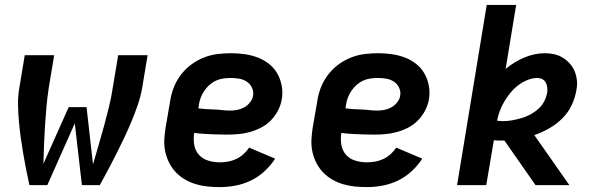

<svg xmlns="http://www.w3.org/2000/svg" viewBox="-20 -755 2440 783"><path d="M100 0Q93 -32 86.5 -64.5Q80 -97 74.5 -129.5Q69 -162 64.5 -195Q60 -228 57 -261.5Q54 -295 53.5 -329Q53 -363 59 -398L81 -530H201L179 -398Q173 -359 169.5 -320Q166 -281 163.5 -242Q161 -203 159.5 -164.5Q158 -126 157 -87L260 -318H333L359 -87H360Q371 -126 382.5 -164.5Q394 -203 404.5 -242Q415 -281 424.5 -319.5Q434 -358 440 -398L462 -530H582L560 -398Q554 -363 542.5 -329Q531 -295 517 -261.5Q503 -228 487.5 -195Q472 -162 455.5 -129.5Q439 -97 422 -64.5Q405 -32 387 0H314L285 -252L173 0Z M876 8Q851 8 826.5 5.5Q802 3 778.5 -4Q755 -11 734.5 -23Q714 -35 698 -51.5Q682 -68 671 -89Q660 -110 654.5 -134Q649 -158 650 -183Q651 -208 655 -233L674 -343Q678 -371 688.5 -398Q699 -425 717 -449Q735 -473 759 -491Q783 -509 810.5 -520Q838 -531 866.5 -534.5Q895 -538 922 -538Q950 -538 978 -534Q1006 -530 1031 -520.5Q1056 -511 1077 -494.5Q1098 -478 1111 -455Q1124 -432 1129 -404.5Q1134 -377 1129 -349Q1125 -326 1113.5 -304Q1102 -282 1084.5 -264Q1067 -246 1044.5 -234.5Q1022 -223 998.5 -216.5Q975 -210 951.5 -208Q928 -206 905 -206Q893 -206 881.5 -206.5Q870 -207 858 -207H856Q835 -208 814 -209Q793 -210 772 -213Q768 -188 772 -164.5Q776 -141 791 -124Q806 -107 829 -100Q852 -93 876 -93Q893 -93 910 -96Q927 -99 943 -106.5Q959 -114 972.5 -126Q986 -138 996 -153L1102 -108Q1084 -80 1058.5 -56.5Q1033 -33 1002.5 -18.5Q972 -4 940 2Q908 8 876 8ZM918 -304Q933 -304 948 -307Q963 -310 976.5 -317.5Q990 -325 1000 -338Q1010 -351 1012 -365Q1015 -382 1007.5 -397.5Q1000 -413 986.5 -422Q973 -431 956 -434Q939 -437 922 -437Q907 -437 891.5 -435Q876 -433 861.5 -426.5Q847 -420 834.5 -409Q822 -398 813 -384.5Q804 -371 798.5 -356.5Q793 -342 791 -327L789 -313Q804 -311 820.5 -310Q837 -309 853.5 -308.5Q870 -308 886 -306Q902 -304 918 -304Z M1476 8Q1451 8 1426.5 5.5Q1402 3 1378.5 -4Q1355 -11 1334.5 -23Q1314 -35 1298 -51.5Q1282 -68 1271 -89Q1260 -110 1254.5 -134Q1249 -158 1250 -183Q1251 -208 1255 -233L1274 -343Q1278 -371 1288.5 -398Q1299 -425 1317 -449Q1335 -473 1359 -491Q1383 -509 1410.5 -520Q1438 -531 1466.5 -534.5Q1495 -538 1522 -538Q1550 -538 1578 -534Q1606 -530 1631 -520.5Q1656 -511 1677 -494.5Q1698 -478 1711 -455Q1724 -432 1729 -404.5Q1734 -377 1729 -349Q1725 -326 1713.5 -304Q1702 -282 1684.5 -264Q1667 -246 1644.5 -234.5Q1622 -223 1598.5 -216.5Q1575 -210 1551.5 -208Q1528 -206 1505 -206Q1493 -206 1481.5 -206.5Q1470 -207 1458 -207H1456Q1435 -208 1414 -209Q1393 -210 1372 -213Q1368 -188 1372 -164.5Q1376 -141 1391 -124Q1406 -107 1429 -100Q1452 -93 1476 -93Q1493 -93 1510 -96Q1527 -99 1543 -106.5Q1559 -114 1572.5 -126Q1586 -138 1596 -153L1702 -108Q1684 -80 1658.5 -56.5Q1633 -33 1602.5 -18.5Q1572 -4 1540 2Q1508 8 1476 8ZM1518 -304Q1533 -304 1548 -307Q1563 -310 1576.5 -317.5Q1590 -325 1600 -338Q1610 -351 1612 -365Q1615 -382 1607.5 -397.5Q1600 -413 1586.5 -422Q1573 -431 1556 -434Q1539 -437 1522 -437Q1507 -437 1491.5 -435Q1476 -433 1461.5 -426.5Q1447 -420 1434.5 -409Q1422 -398 1413 -384.5Q1404 -371 1398.5 -356.5Q1393 -342 1391 -327L1389 -313Q1404 -311 1420.5 -310Q1437 -309 1453.5 -308.5Q1470 -308 1486 -306Q1502 -304 1518 -304Z M1844 0 1965 -735H2085L2042 -474Q2077 -503 2118.5 -520.5Q2160 -538 2203 -538Q2223 -538 2241.5 -533.5Q2260 -529 2275.5 -519.5Q2291 -510 2303.5 -496Q2316 -482 2323 -465.5Q2330 -449 2332.5 -429.5Q2335 -410 2331 -390Q2326 -358 2312 -327.5Q2298 -297 2274 -273Q2250 -249 2220.5 -232Q2191 -215 2159 -204L2302 0H2164L2037 -182Q2034 -182 2031 -182Q2028 -182 2025 -182Q2017 -182 2009.5 -182Q2002 -182 1994 -183L1963 0ZM2032 -261Q2051 -261 2069.5 -264.5Q2088 -268 2107 -273.5Q2126 -279 2143.5 -288.5Q2161 -298 2176 -311.5Q2191 -325 2200 -343Q2209 -361 2212 -380Q2213 -390 2211.5 -400.5Q2210 -411 2205 -419.5Q2200 -428 2191 -432.5Q2182 -437 2171 -437Q2151 -437 2130.5 -428.5Q2110 -420 2093 -407Q2076 -394 2062 -377Q2048 -360 2037 -341.5Q2026 -323 2018.5 -303Q2011 -283 2007 -263Q2013 -262 2019.5 -261.5Q2026 -261 2032 -261Z"/></svg>

Font: Iosevka Curly Extended
Style: Bold Italic
Weight: 700
Width: 7
Italic angle: -9°
Monospace: yes
Designer: Belleve Invis
Foundry: Belleve Invis
Version: Version 11.1.0; ttfautohint (v1.8.3)